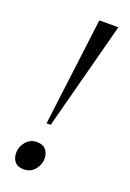

<svg xmlns="http://www.w3.org/2000/svg" viewBox="-116 -605 443 654"><g transform="rotate(20 105.5 -277.5)"><path d="M78 -169 127 -560H196L93 -169ZM58 5Q36 5 25.5 -7.5Q15 -20 15 -40Q15 -61 30 -79.5Q45 -98 70 -98Q92 -98 102.5 -85Q113 -72 113 -53Q113 -32 98 -13.5Q83 5 58 5Z"/></g></svg>

Font: Spectral SC Light
Style: Italic
Weight: 300
Italic angle: -10°
Designer: Jean-Baptiste Levee
Foundry: Production Type
Version: Version 2.001